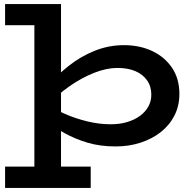

<svg xmlns="http://www.w3.org/2000/svg" viewBox="-20 -706 949 944"><path d="M549 14Q471 14 408.5 -5Q346 -24 296.5 -52Q247 -80 210 -105V-194Q249 -168 300.5 -145.5Q352 -123 410 -109Q468 -95 524 -95Q569 -95 605.5 -106Q642 -117 668.5 -136.5Q695 -156 709.5 -182.5Q724 -209 724 -240Q724 -281 703.5 -310.5Q683 -340 646 -356Q609 -372 557 -372Q504 -372 443 -348Q382 -324 321 -281.5Q260 -239 206 -181V-275Q257 -334 317 -381.5Q377 -429 446 -456.5Q515 -484 589 -484Q667 -484 728.5 -455Q790 -426 826 -372.5Q862 -319 862 -244Q862 -186 838 -138.5Q814 -91 771 -57Q728 -23 671 -4.5Q614 14 549 14ZM5 218V113H426V218ZM149 209V-582H5V-686H280V209Z"/></svg>

Font: BioRhyme SemiExpanded
Style: Bold
Weight: 700
Width: 6
Designer: Aoife Mooney
Foundry: Aoife Mooney Type
Version: Version 1.600;gftools[0.9.33]